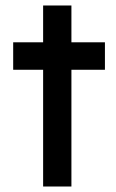

<svg xmlns="http://www.w3.org/2000/svg" viewBox="-20 -679 424 699"><path d="M137 0V-425H28V-525H137V-659H240V-525H362V-425H240V0Z"/></svg>

Font: Readex Pro
Style: Regular
Weight: 400
Designer: Bonnie Shaver-Troup, Thomas Jockin
Foundry: Lexend
Version: Version 1.204; ttfautohint (v1.8.4.7-5d5b)